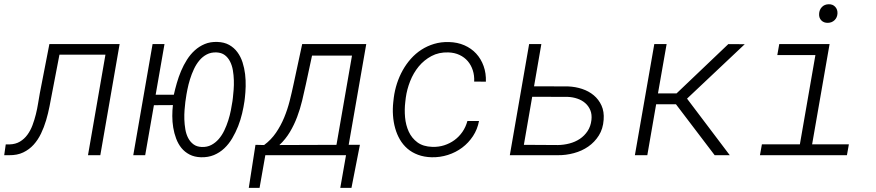

<svg xmlns="http://www.w3.org/2000/svg" viewBox="-39 -738 4167 913"><path d="M529.8 -528.3 438 0H379.4L462.4 -478H243.7L208.5 -294.9Q203.1 -265.6 196.5 -232.2Q189.9 -198.7 180.2 -165.8Q170.4 -132.8 156 -102.8Q141.6 -72.8 120.8 -49.8Q100.1 -26.9 71.5 -13.2Q43 0.5 4.4 0H-19L-11.7 -51.3H6.3Q35.2 -52.2 55.9 -64.7Q76.7 -77.1 91.3 -97.2Q106 -117.2 115.5 -142.6Q125 -168 131.6 -194.6Q138.2 -221.2 142.3 -247.3Q146.5 -273.4 150.4 -294.9L195.8 -528.3Z M701.2 -287.6H787.6Q793.5 -314 801.8 -343Q810.1 -372.1 822 -400.4Q834 -428.7 850.1 -454.1Q866.2 -479.5 887.2 -498.5Q908.2 -517.6 934.6 -528.6Q960.9 -539.6 994.1 -538.6Q1027.3 -537.6 1050.8 -524.4Q1074.2 -511.2 1089.8 -490Q1105.5 -468.8 1114.3 -441.7Q1123 -414.6 1126.5 -385.5Q1129.9 -356.4 1129.2 -327.4Q1128.4 -298.3 1125.5 -273.4L1123.5 -256.8Q1119.6 -229.5 1112.3 -198.5Q1105 -167.5 1093.3 -137.7Q1081.5 -107.9 1065.4 -80.6Q1049.3 -53.2 1027.6 -32.7Q1005.9 -12.2 978.3 -0.7Q950.7 10.7 916.5 9.8Q885.3 8.8 862.3 -3.2Q839.4 -15.1 823.7 -34.4Q808.1 -53.7 798.6 -79.1Q789.1 -104.5 784.7 -131.6Q780.3 -158.7 780.3 -186.3Q780.3 -213.9 783.2 -238.3L692.9 -237.8L651.4 0H594.7L686.5 -528.3H743.2ZM842.3 -252.9Q840.3 -236.8 838.6 -215.1Q836.9 -193.4 837.6 -169.9Q838.4 -146.5 842.3 -123.3Q846.2 -100.1 855.7 -81.8Q865.2 -63.5 880.9 -51.8Q896.5 -40 920.4 -39.1Q945.8 -38.1 965.8 -48.6Q985.8 -59.1 1001.2 -76.9Q1016.6 -94.7 1027.6 -117.7Q1038.6 -140.6 1046.4 -165.3Q1054.2 -189.9 1058.8 -213.6Q1063.5 -237.3 1066.4 -256.8L1068.4 -272.9Q1070.3 -289.1 1072 -311Q1073.7 -333 1073 -356.7Q1072.3 -380.4 1068.4 -403.6Q1064.5 -426.8 1054.9 -445.6Q1045.4 -464.4 1029.8 -476.1Q1014.2 -487.8 990.2 -488.8Q964.4 -489.7 944.3 -479.2Q924.3 -468.8 909.2 -450.7Q894 -432.6 883.1 -409.2Q872.1 -385.7 864.5 -361.1Q856.9 -336.4 852.1 -312.3Q847.2 -288.1 844.7 -269Z M1216.8 -48.3Q1250.5 -73.2 1273.4 -106.9Q1296.4 -140.6 1312.3 -179Q1328.1 -217.3 1338.4 -257.8Q1348.6 -298.3 1356.9 -337.4L1397.9 -528.3H1702.6L1619.1 -49.3H1672.4L1632.3 155.3H1579.1L1606.4 0H1222.7L1195.3 155.3H1144L1175.8 -49.3ZM1415.5 -337.4Q1407.2 -298.8 1397.7 -259.3Q1388.2 -219.7 1374 -182.1Q1359.9 -144.5 1339.6 -110.4Q1319.3 -76.2 1289.6 -48.3L1561 -49.3L1634.8 -473.6H1444.8Z M2016.6 -39.6Q2046.4 -38.6 2073.2 -47.1Q2100.1 -55.7 2122.1 -71.8Q2144 -87.9 2159.9 -110.8Q2175.8 -133.8 2183.6 -162.6H2238.8Q2231.4 -123 2210.2 -90.8Q2189 -58.6 2158.7 -35.9Q2128.4 -13.2 2090.8 -1.2Q2053.2 10.7 2013.7 9.8Q1977.5 8.8 1948.7 -2Q1919.9 -12.7 1898.4 -31.2Q1877 -49.8 1862.5 -74.7Q1848.1 -99.6 1840.1 -128.4Q1832 -157.2 1829.8 -189Q1827.6 -220.7 1831.1 -252.4L1833.5 -273.4Q1837.9 -307.6 1848.6 -340.8Q1859.4 -374 1876 -403.8Q1892.6 -433.6 1915 -458.7Q1937.5 -483.9 1965.1 -501.7Q1992.7 -519.5 2025.4 -529.3Q2058.1 -539.1 2095.7 -538.1Q2136.2 -537.1 2169.2 -522.7Q2202.1 -508.3 2225.3 -483.2Q2248.5 -458 2260.7 -423.8Q2272.9 -389.6 2271.5 -349.6L2215.8 -350.1Q2217.3 -378.9 2209.2 -403.8Q2201.2 -428.7 2185.3 -447.3Q2169.4 -465.8 2146 -476.8Q2122.6 -487.8 2092.8 -488.8Q2047.9 -490.2 2012.7 -471.4Q1977.5 -452.6 1952.1 -421.9Q1926.8 -391.1 1911.4 -352.1Q1896 -313 1890.6 -273.4L1888.2 -252.9Q1883.8 -217.3 1887.2 -179.9Q1890.6 -142.6 1904.8 -111.8Q1918.9 -81.1 1946 -61Q1973.1 -41 2016.6 -39.6Z M2500.5 -327.6 2662.1 -327.1Q2697.3 -325.7 2729 -315.2Q2760.7 -304.7 2784.4 -284.9Q2808.1 -265.1 2821.3 -236.1Q2834.5 -207 2831.5 -168.5Q2828.6 -125.5 2808.6 -93.8Q2788.6 -62 2758.3 -41Q2728 -20 2689.9 -9.8Q2651.9 0.5 2612.8 0H2385.3L2477.1 -528.3H2535.2ZM2491.7 -277.8 2452.1 -49.3 2614.7 -48.3Q2642.6 -48.8 2669.4 -55.9Q2696.3 -63 2718.3 -77.6Q2740.2 -92.3 2755.1 -114.7Q2770 -137.2 2773.4 -167.5Q2776.4 -193.8 2768.1 -213.9Q2759.8 -233.9 2743.9 -247.8Q2728 -261.7 2706.3 -269Q2684.6 -276.4 2660.6 -277.3Z M3175.3 -242.2H3081.1L3039.1 0H2980L3072.3 -528.3H3130.9L3089.8 -293.9H3178.2L3424.3 -528.3L3502.4 -527.8L3228 -269L3431.2 0H3359.4Z M3666.5 -528.3H3905.8L3822.8 -51.8H3997.6L3988.3 0H3574.7L3584 -51.8H3764.6L3838.4 -476.1H3657.2ZM3856 -671.9Q3856.9 -691.4 3869.1 -704.3Q3881.3 -717.3 3901.4 -717.8Q3920.9 -718.3 3932.6 -705.6Q3944.3 -692.9 3943.4 -673.8Q3942.4 -654.8 3929.7 -642.3Q3917 -629.9 3897.9 -629.4Q3878.4 -628.9 3866.7 -640.9Q3855 -652.8 3856 -671.9Z"/></svg>

Font: Roboto Mono Light
Style: Italic
Weight: 300
Designer: Google
Version: Version 2.000985; 2015; ttfautohint (v1.3)